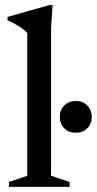

<svg xmlns="http://www.w3.org/2000/svg" viewBox="-20 -730 378 750"><path d="M179.5 -43.5 252 -19V0H15V-19L86.5 -43.5V-600.5Q65.5 -626 9.5 -650.5V-664L174 -710.5H185.5L179.5 -622ZM276 -211.5Q248 -211.5 230.8 -229.2Q213.5 -247 213.5 -273.5Q213.5 -299.5 230.8 -317.5Q248 -335.5 276 -335.5Q304 -335.5 321.2 -317.5Q338.5 -299.5 338.5 -273.5Q338.5 -247 321.2 -229.2Q304 -211.5 276 -211.5Z"/></svg>

Font: Newsreader Text Medium
Style: Regular
Weight: 500
Designer: Hugues Gentile
Foundry: Production Type
Version: Version 1.001